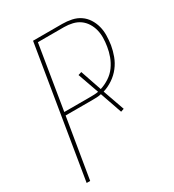

<svg xmlns="http://www.w3.org/2000/svg" viewBox="-178 -838 855 941"><g transform="rotate(-30 250.0 -367.5)"><path d="M34 0 155 -735H320Q347 -735 373 -729.5Q399 -724 419.5 -710Q440 -696 453.5 -675Q467 -654 473.5 -629.5Q480 -605 479.5 -578.5Q479 -552 475 -525Q470 -496 459.5 -467.5Q449 -439 430 -414.5Q411 -390 385 -372.5Q359 -355 330 -346L373 -224L355 -218L312 -342Q299 -339 287 -338.5Q275 -338 262 -338H110L54 0ZM262 -356Q273 -356 284 -356.5Q295 -357 306 -359L264 -478L283 -484L324 -364Q350 -372 374.5 -388Q399 -404 415.5 -427Q432 -450 441.5 -476Q451 -502 455 -528Q459 -552 459.5 -575.5Q460 -599 454.5 -621Q449 -643 437 -662Q425 -681 407.5 -693.5Q390 -706 367 -711.5Q344 -717 320 -717H172L113 -356Z"/></g></svg>

Font: Iosevka Term Curly Thin
Style: Italic
Weight: 100
Italic angle: -9°
Designer: Belleve Invis
Foundry: Belleve Invis
Version: Version 32.3.0